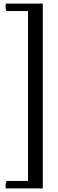

<svg xmlns="http://www.w3.org/2000/svg" viewBox="-20 -798 327 1076"><path d="M220 258V-778H14Q11 -772 11 -761Q11 -753 12.5 -746.5Q14 -740 16 -736H172L137 -764V244L172 216H18Q14 221 12.5 228Q11 235 11 241Q11 252 12 258Z"/></svg>

Font: Petrona
Style: Regular
Weight: 400
Designer: Ringo R. Seeber
Foundry: Ringo R. Seeber
Version: Version 2.001; ttfautohint (v1.8.3)